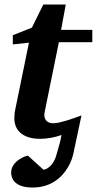

<svg xmlns="http://www.w3.org/2000/svg" viewBox="-20 -606 431 855"><path d="M242.2 -418 179.2 -108.9Q173.8 -85.4 184.1 -71.3Q194.3 -57.1 217.8 -57.1Q229.5 -57.1 246.1 -61Q262.7 -64.9 280.3 -70.3Q297.9 -75.7 314.5 -81.8Q331.1 -87.9 342.8 -91.8L306.2 80.1Q303.7 91.3 298.1 106.7Q292.5 122.1 282.7 138.7Q272.9 155.3 258.8 171.4Q244.6 187.5 225.3 200.4Q206.1 213.4 181.2 221.2Q156.2 229 125 229Q99.6 229 81.5 223.9Q63.5 218.8 52 209.7Q40.5 200.7 35.2 188.5Q29.8 176.3 29.8 162.1Q29.8 147.5 36.4 135Q43 122.6 53.7 113Q64.5 103.5 77.6 96.7Q90.8 89.8 104 86.9L173.8 149.9Q192.9 147 209.2 127.7Q225.6 108.4 232.9 78.1Q237.3 62 241.7 46.9Q245.6 34.2 249 20Q252.4 5.9 253.9 -4.9Q230 3.9 204.6 8.1Q179.2 12.2 158.2 12.2Q129.4 12.2 107.9 5.4Q86.4 -1.5 72.3 -13.4Q58.1 -25.4 51 -42Q43.9 -58.6 43.9 -78.1Q43.9 -87.9 44.7 -97.7Q45.4 -107.4 47.9 -118.2L108.9 -416L37.1 -408.2V-449.2L122.1 -482.9L172.9 -585.9H272.9L252 -473.1H391.1V-418Z"/></svg>

Font: Charis SIL
Style: Bold Italic
Weight: 700
Italic angle: -11°
Foundry: SIL International
Version: Version 4.112